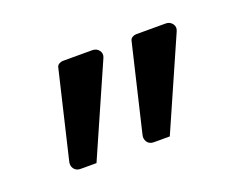

<svg xmlns="http://www.w3.org/2000/svg" viewBox="-53 -787 532 416"><g transform="rotate(-20 213.5 -578.5)"><path d="M56 -487 103 -685Q104 -690 108.5 -692.5Q113 -695 117 -695H185Q195 -695 200.5 -687.5Q206 -680 202 -671L110 -462H73Q63 -462 58 -469.5Q53 -477 56 -487ZM225 -487 272 -685Q273 -690 277.5 -692.5Q282 -695 286 -695H354Q364 -695 369.5 -687.5Q375 -680 371 -671L279 -462H242Q232 -462 227 -469.5Q222 -477 225 -487Z"/></g></svg>

Font: Miriam Libre
Style: Regular
Weight: 400
Version: Version 1.000